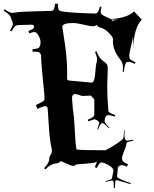

<svg xmlns="http://www.w3.org/2000/svg" viewBox="-48 -853 823 1025"><path d="M206.5 -272.9Q206.5 -286.1 189.5 -286.1Q186.5 -286.1 151.4 -272L143.6 -292Q188.5 -314 188.5 -317.9L189.5 -336.9Q189.9 -341.8 180.4 -433.8Q170.9 -525.9 171.4 -558.1Q168 -568.4 162.1 -572.8Q156.2 -577.1 140.6 -577.1L126.5 -576.2L125.5 -590.8Q156.2 -591.8 161.6 -600.6Q168.5 -611.8 168.5 -627.9Q168.5 -644 157.5 -663.1Q146.5 -682.1 135.7 -682.1Q125 -682.1 108.4 -674.8L103.5 -687Q123 -695.3 128.7 -700.2Q134.3 -705.1 134.3 -712.9Q129.4 -721.2 121.6 -721.2L49.3 -719.2Q40 -719.2 33 -713.4Q25.9 -707.5 13.7 -686L5.4 -689.9Q20.5 -715.8 20.5 -723.1Q20.5 -730.5 18.8 -735.4Q17.1 -740.2 14.2 -746.8Q11.2 -753.4 9.8 -759.8Q5.4 -775.4 -28.3 -795.9L-23.4 -803.2Q5.4 -784.2 15.4 -784.2Q25.4 -784.2 42.5 -787.4Q59.6 -790.5 137.7 -792.5Q215.8 -794.4 221.7 -794.9L219.2 -793.9Q229 -794.9 233.4 -796.9Q243.7 -801.8 245.6 -833H261.2Q261.2 -799.3 270 -795.9Q284.7 -789.1 356.2 -784.9Q427.7 -780.8 462.4 -780.8Q476.1 -780.8 485.4 -817.9L493.7 -815.9Q489.3 -799.8 489.3 -790Q489.3 -780.3 497.8 -774.2Q506.3 -768.1 521.2 -761.7Q536.1 -755.4 542.5 -751Q632.3 -756.8 667.5 -792L709.5 -748Q667 -707 662.6 -591.8V-660.2Q660.6 -643.6 651.6 -607.4Q642.6 -571.3 642.1 -556.6Q641.6 -542 647.2 -536.4Q652.8 -530.8 675.3 -520L672.4 -512.2Q647.9 -522.9 639.6 -522.9Q631.3 -522.9 627.9 -520.5Q617.2 -513.2 613.3 -469.2L607.4 -470.2Q608.4 -481 608.4 -494.9Q608.4 -508.8 603.8 -518.8Q599.1 -528.8 589.8 -541Q554.7 -585.9 554.7 -633.8L555.7 -643.1Q555.7 -654.8 533 -677.5Q510.3 -700.2 492.7 -703.9Q475.1 -707.5 468.3 -720.2Q461.4 -712.9 447 -712.9Q432.6 -712.9 398.2 -721.4Q363.8 -730 340.3 -730Q284.7 -730 284.7 -709Q288.1 -686.5 292.2 -660.2Q296.4 -633.8 299.8 -609.6Q303.2 -585.4 304.2 -573.5Q305.2 -561.5 307.1 -542Q310.5 -507.3 310.5 -478.8Q310.5 -450.2 310.1 -436.5Q309.6 -422.9 323.2 -422.9L440.4 -412.1Q451.2 -412.1 455.6 -430.7Q460 -449.2 461.9 -478.3Q463.9 -507.3 467 -517.6Q470.2 -527.8 470.2 -537.6Q470.2 -547.4 459.5 -576.2L467.3 -579.1Q481.4 -542.5 501 -528.8Q520 -515.6 523.7 -508.1Q527.3 -500.5 527.3 -486.8L524.4 -394Q524.4 -328.1 530.3 -265.1Q530.3 -257.3 537.1 -252Q543.9 -246.6 567.4 -238.8L564.5 -231Q537.1 -238.8 531.2 -238.8Q512.7 -238.8 510.3 -207Q510.3 -197.3 536.6 -170.9L533.7 -168Q507.3 -195.8 499.5 -195.8H497.6Q488.3 -195.8 475.6 -161.1L471.7 -163.1Q481.4 -191.9 481.4 -196.8Q481.4 -201.7 478.5 -203.1L470.2 -210.9Q463.9 -215.8 456.5 -215.8Q449.2 -215.8 424.3 -205.1L420.4 -213.9Q443.4 -223.6 449.5 -229.5Q455.6 -235.4 455.6 -244.1V-320.8Q455.6 -323.7 446 -333Q436.5 -342.3 436.5 -342.8L396.5 -340.8Q388.7 -340.3 373.8 -345.7Q358.9 -351.1 353.5 -351.1Q336.4 -351.1 336.4 -329.1L341.3 -267.1Q348.1 -231 351.1 -160.2Q354 -89.4 360.4 -55.2Q379.4 -50.8 515.6 -50.8Q521.5 -54.2 534.9 -61.8Q548.3 -69.3 555.7 -73.7Q563 -78.1 573.7 -85Q591.8 -96.7 608.4 -110.8Q613.3 -119.6 614.3 -157.2H617.7L616.2 -134.8Q616.2 -102.1 631.3 -102.1Q635.7 -102.1 662.6 -106.9L663.6 -102.1Q632.3 -95.7 629.6 -92.5Q627 -89.4 626.2 -81.1Q625.5 -72.8 614.5 -46.4Q603.5 -20 603.5 -8.5Q603.5 2.9 609.6 9.3Q615.7 15.6 635.3 23.9L629.4 37.1Q615.2 28.8 602.3 28.8Q589.4 28.8 581.5 40L576.7 90.8Q576.7 95.2 599.6 105.7Q622.6 116.2 649.4 124L648.4 129.9L577.6 108.9Q570.8 108.9 569.3 112.3Q567.9 115.7 567.4 116.2L565.4 151.9L559.6 150.9Q559.1 145 559.1 137Q559.1 128.9 558.8 125.2Q558.6 121.6 557.6 117.7Q556.6 110.8 549.6 110.8Q542.5 110.8 516.6 118.2L515.6 113.8Q545.4 105.5 547.9 102.3Q550.3 99.1 550.3 96.2L557.6 58.1Q557.6 43.5 532 28.8Q506.3 14.2 493.7 14.2Q483.4 14.2 468.3 43.9L458.5 39.1Q460.9 31.2 465.3 21.5Q469.7 11.7 470.2 8.8Q467.3 16.6 417.2 20Q367.2 23.4 358.4 24.9Q352.5 32.2 342.3 32.2Q332 32.2 307.9 20.8Q283.7 9.3 276.4 6.8Q265.6 19 252 19.5Q224.6 20.5 193.4 51.8L187.5 44.9Q188.5 43 196.5 34.2Q204.6 25.4 209.7 14.4Q214.8 3.4 214.8 -2.9Q214.8 -20 225.6 -30.8L227.5 -40L229.5 -50.8Q217.3 -104.5 212.9 -178Q208.5 -251.5 206.5 -272.9ZM545.4 -749 553.2 -741.2Q565.4 -747.1 584.5 -747.1ZM133.3 -714.8 134.3 -713.9Z"/></svg>

Font: Eater Caps
Style: Regular
Weight: 400
Version: Version 001.002